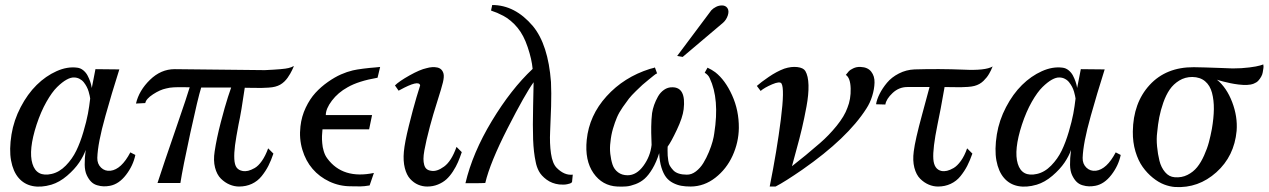

<svg xmlns="http://www.w3.org/2000/svg" viewBox="-20 -730 5061 766"><path d="M520 -111.8Q511.2 -69.3 482.9 -32.5Q454.6 4.4 418.9 11.2Q405.8 13.7 393.6 13.4Q381.3 13.2 367.4 9Q353.5 4.9 343.8 -4.9Q334 -14.6 326.2 -31Q318.4 -47.4 317.9 -72.3Q317.4 -97.2 321.8 -131.8Q314 -108.4 295.9 -81.5Q277.8 -54.7 247.6 -28.8Q217.3 -2.9 185.1 6.8Q143.6 19 109.9 12.2Q76.2 5.4 54.2 -20.3Q32.2 -45.9 24.2 -89.4Q16.1 -132.8 25.9 -193.8Q35.2 -250.5 62.5 -302.7Q89.8 -355 126.2 -390.9Q162.6 -426.8 205.6 -446Q248.5 -465.3 288.1 -460Q301.3 -458.5 312.3 -449.5Q323.2 -440.4 329.3 -428.7Q335.4 -417 339.4 -405.8Q343.3 -394.5 344.7 -386.7L346.2 -378.9L360.8 -454.1L456.1 -453.1Q436 -389.2 426.5 -357.4Q417 -325.7 400.9 -268.6Q384.8 -211.4 377 -170.7Q369.1 -129.9 368.2 -100.1Q367.7 -76.2 383.1 -61.3Q398.4 -46.4 420.9 -48.8Q464.4 -54.2 500 -122.1ZM339.8 -336.9Q338.9 -342.3 337.9 -347.9Q336.9 -353.5 333.7 -364.3Q330.6 -375 325.9 -383.8Q321.3 -392.6 314.5 -401.4Q307.6 -410.2 297.4 -415.5Q287.1 -420.9 274.9 -420.9Q262.2 -421.4 245.4 -412.1Q228.5 -402.8 208 -382.8Q187.5 -362.8 165.3 -323.7Q143.1 -284.7 126 -232.9Q92.8 -130.9 109.4 -76.7Q126 -22.5 186 -36.1Q216.8 -43 242.7 -69.6Q268.6 -96.2 284.4 -128.9Q300.3 -161.6 312.7 -203.9Q325.2 -246.1 330.8 -276.4Q336.4 -306.6 339.8 -336.9Z M676.8 -454.1 1036.6 -450.2Q1112.8 -453.6 1130.9 -458.5Q1143.6 -461.4 1152.3 -466.8L1150.4 -461.4Q1147.9 -456.1 1145.3 -450.2Q1142.6 -444.3 1137.7 -435.8Q1132.8 -427.2 1127.4 -419.7Q1122.1 -412.1 1114.3 -404.5Q1106.4 -397 1097.7 -392.1Q1088.9 -387.2 1077.9 -384.3Q1066.9 -381.3 1051 -380.4Q1035.2 -379.4 1023.9 -379.2Q1012.7 -378.9 990.2 -379.4Q967.8 -379.9 956.5 -379.9Q942.9 -284.7 931.6 -232.9Q921.9 -182.1 917.7 -150.6Q913.6 -119.1 914.8 -95.7Q916 -72.3 924.1 -61.5Q932.1 -50.8 947.8 -47.9Q958.5 -45.9 970 -48.6Q981.4 -51.3 996.1 -59.6Q1010.7 -67.9 1024.9 -88.1Q1039.1 -108.4 1049.8 -138.2L1070.8 -117.2Q1061.5 -89.8 1050.8 -68.6Q1040 -47.4 1023.9 -27.3Q1007.8 -7.3 984.9 3.4Q961.9 14.2 933.6 14.2Q914.6 14.2 896 6.3Q877.4 -1.5 861.3 -17.3Q845.2 -33.2 837.9 -61.5Q830.6 -89.8 836.4 -126Q844.2 -178.2 860.8 -241.9Q877.4 -305.7 889.6 -343.3L902.3 -380.9H782.7Q770 -340.8 739.5 -200.4Q709 -60.1 699.7 0H608.4Q632.3 -73.7 681.2 -215.3Q730 -356.9 736.8 -381.8Q726.1 -381.8 710.4 -382.1Q694.8 -382.3 688.7 -382.1Q682.6 -381.8 673.3 -381.6Q664.1 -381.3 657.5 -380.1Q650.9 -378.9 642.6 -377Q618.7 -372.1 590.6 -353.8Q562.5 -335.4 559.6 -318.8L522.5 -316.9Q534.7 -369.1 578.4 -411.6Q622.1 -454.1 676.8 -454.1Z M1496.6 -462.9 1486.3 -419.9Q1409.7 -406.7 1366.7 -381.8Q1328.6 -360.8 1304.2 -328.6Q1279.8 -296.4 1279.8 -271H1464.4L1452.6 -213.9H1266.6L1266.1 -208Q1265.6 -202.6 1265.4 -198.7Q1265.1 -194.8 1264.6 -187.3Q1264.2 -179.7 1264.6 -173.3Q1265.1 -167 1265.6 -158.7Q1266.1 -150.4 1267.6 -142.8Q1269 -135.3 1271.5 -127.2Q1273.9 -119.1 1277.3 -111.8Q1280.8 -104.5 1285.6 -98.1Q1347.2 -14.2 1471.7 -40L1454.6 9.8Q1444.3 11.7 1434.1 12.7Q1423.8 13.7 1417.5 13.7Q1411.1 13.7 1398.7 13.4Q1386.2 13.2 1379.4 13.2Q1334.5 13.2 1294.4 -5.6Q1254.4 -24.4 1227.1 -56.2Q1199.7 -87.9 1186.3 -132.6Q1172.9 -177.2 1178.7 -226.1Q1183.1 -265.6 1199.7 -300.5Q1216.3 -335.4 1238.5 -359.6Q1260.7 -383.8 1288.3 -403.1Q1315.9 -422.4 1340.3 -433.1Q1364.7 -443.8 1387.7 -449.2Q1401.9 -452.6 1429.2 -456.1Q1456.5 -459.5 1476.6 -460.9Z M1822.3 -123Q1814.9 -101.1 1807.1 -83Q1799.3 -64.9 1787.1 -46.1Q1774.9 -27.3 1761 -14.6Q1747.1 -2 1727.3 6.1Q1707.5 14.2 1684.6 14.2Q1665.5 14.2 1648.2 6.8Q1630.9 -0.5 1616.5 -16.1Q1602.1 -31.7 1595 -59.8Q1587.9 -87.9 1591.3 -125Q1594.7 -162.1 1611.1 -228Q1627.4 -293.9 1641.6 -341.8L1656.2 -389.2Q1651.9 -413.1 1574.7 -370.6Q1571.8 -369.1 1570.3 -368.2L1555.7 -389.2Q1572.3 -405.8 1614 -429.2Q1655.8 -452.6 1681.6 -458Q1705.1 -464.8 1724.6 -460.7Q1744.1 -456.5 1749.5 -436Q1752.4 -423.8 1747.1 -401.4Q1741.7 -378.9 1724.6 -325.4Q1707.5 -272 1695.3 -226.1Q1687 -194.3 1681.9 -172.6Q1676.8 -150.9 1673.1 -130.1Q1669.4 -109.4 1669.4 -96.2Q1669.4 -83 1672.4 -72.3Q1675.3 -61.5 1681.9 -55.9Q1688.5 -50.3 1699.2 -48.8Q1722.2 -43.9 1751.7 -65.4Q1781.2 -86.9 1801.3 -144Z M2265.1 -33.2 2262.2 -3.9Q2261.2 -2.4 2258.8 -0.2Q2256.3 2 2243.2 4.9Q2230 7.8 2210.9 5.9Q2182.1 2.4 2160.6 -13.4Q2139.2 -29.3 2129.9 -47.1Q2120.6 -64.9 2117.2 -84Q2108.9 -121.6 2106.9 -173.6Q2105 -225.6 2106.9 -306.6Q2108.9 -387.7 2108.9 -401.9Q2075.7 -356.4 2005.4 -218.8Q1935.1 -81.1 1916 0Q1915 1 1836.9 1Q1865.2 -119.6 1942.1 -247.1Q2019 -374.5 2105 -455.1Q2101.6 -493.2 2085.4 -541.5Q2069.3 -589.8 2044.9 -619.1Q2032.7 -634.3 2017.3 -647Q2002 -659.7 1988.5 -666.7Q1975.1 -673.8 1963.6 -678.7Q1952.1 -683.6 1945.3 -685.5L1939 -688L1943.8 -710Q2034.7 -710 2106 -626Q2167 -552.2 2178.2 -402.8Q2180.2 -359.9 2178.7 -306.2Q2177.2 -252.4 2174.8 -205.3Q2172.4 -158.2 2178.2 -117.7Q2184.1 -77.1 2201.2 -60.1Q2231.9 -29.3 2265.1 -33.2Z M2927.7 -219.2Q2926.8 -161.6 2902.6 -108.6Q2878.4 -55.7 2834 -21Q2789.6 13.7 2735.8 14.2Q2714.4 14.2 2698 11.2Q2681.6 8.3 2665 -0.2Q2648.4 -8.8 2637.5 -22.9Q2626.5 -37.1 2618.9 -61.5Q2611.3 -85.9 2609.9 -119.1Q2598.6 -83 2583 -56.9Q2567.4 -30.8 2551.5 -16.8Q2535.6 -2.9 2515.6 4.6Q2495.6 12.2 2479.5 13.7Q2463.4 15.1 2442.9 14.2Q2382.8 11.2 2347.7 -39.3Q2312.5 -89.8 2320.8 -171.9Q2330.6 -269.5 2399.9 -345.9Q2469.2 -422.4 2572.8 -455.1Q2592.8 -460 2592.8 -460.9L2601.6 -437Q2601.6 -437.5 2599.6 -436.5Q2597.7 -435.5 2594.7 -433.6Q2591.8 -431.6 2588.9 -429.2Q2586.9 -427.7 2568.6 -412.8Q2550.3 -397.9 2543 -391.4Q2535.6 -384.8 2517.3 -366.9Q2499 -349.1 2489.3 -336.7Q2479.5 -324.2 2464.6 -302.7Q2449.7 -281.2 2441.4 -261.7Q2433.1 -242.2 2425.5 -216.6Q2418 -190.9 2415.5 -164.1Q2412.1 -140.1 2414.8 -116.2Q2417.5 -92.3 2423.8 -73.2Q2430.2 -54.2 2445.8 -42.5Q2461.4 -30.8 2483.9 -30.8Q2519.5 -30.8 2547.1 -68.6Q2574.7 -106.4 2579.6 -151.9Q2579.6 -157.2 2578.9 -174.1Q2578.1 -190.9 2578.1 -200.2Q2578.1 -209.5 2578.1 -224.4Q2578.1 -239.3 2579.1 -252.4Q2580.1 -265.6 2581.5 -278.8Q2584 -294.9 2589.8 -311.5Q2595.7 -328.1 2605 -344.7Q2614.3 -361.3 2629.4 -371.8Q2644.5 -382.3 2662.6 -381.8Q2717.8 -381.8 2707.5 -293.9Q2703.6 -261.2 2680.4 -212.2Q2657.2 -163.1 2643.6 -145Q2643.6 -142.1 2643.3 -129.6Q2643.1 -117.2 2643.8 -109.4Q2644.5 -101.6 2646.2 -88.9Q2647.9 -76.2 2653.1 -67.6Q2658.2 -59.1 2666.3 -50.5Q2674.3 -42 2688 -37.6Q2701.7 -33.2 2719.7 -33.2Q2738.8 -32.7 2756.3 -46.1Q2773.9 -59.6 2786.1 -79.6Q2798.3 -99.6 2808.1 -123.3Q2817.9 -147 2823 -166Q2828.1 -185.1 2829.6 -198.2Q2851.1 -334.5 2811.5 -418Q2808.6 -424.8 2803.5 -430.2Q2798.3 -435.5 2794.9 -437.5L2791.5 -439.9L2802.7 -460Q2820.3 -451.7 2833.5 -441.9Q2873 -411.1 2900.6 -350.3Q2928.2 -289.6 2927.7 -219.2ZM2881.8 -698.2Q2889.6 -687 2883.8 -668.9Q2877.9 -650.9 2864.7 -639.2L2703.6 -502.9L2681.6 -506.8L2817.9 -689Q2825.2 -696.8 2836.7 -702.6Q2848.1 -708.5 2861.3 -708.3Q2874.5 -708 2881.8 -698.2Z M3436.5 -296.9Q3361.3 -178.7 3181.2 -53.2Q3110.4 -4.4 3075.2 13.7L3073.7 14.2H3050.8Q3079.6 -129.9 3095.2 -253.2Q3110.8 -376.5 3097.7 -397Q3091.3 -406.7 3060.5 -393.6Q3029.8 -380.4 3014.6 -367.2L2999.5 -387.2Q3015.1 -401.4 3046.9 -423.1Q3078.6 -444.8 3108.9 -456.1Q3137.2 -465.3 3161.1 -462.4Q3185.1 -459.5 3192.9 -446.8Q3204.6 -427.2 3205.6 -390.1Q3206.5 -353 3197.5 -304.7Q3188.5 -256.3 3179.4 -217.8Q3170.4 -179.2 3156.5 -129.4Q3142.6 -79.6 3139.6 -66.9Q3194.3 -109.4 3251.5 -159.2Q3286.6 -189.5 3317.9 -228Q3349.1 -266.6 3360.8 -299.8Q3375 -334.5 3373.8 -377Q3372.6 -419.4 3354.5 -431.2Q3363.3 -441.9 3366.9 -446.3Q3370.6 -450.7 3384 -457.3Q3397.5 -463.9 3413.6 -462.9Q3441.9 -461.9 3455.8 -444.1Q3469.7 -426.3 3469 -400.4Q3468.3 -374.5 3459.7 -346.9Q3451.2 -319.3 3436.5 -296.9Z M3940.4 -464.8 3938 -460Q3936 -455.1 3933.6 -449.7Q3931.2 -444.3 3926.5 -436.3Q3921.9 -428.2 3916.5 -421.4Q3911.1 -414.6 3903.6 -407.2Q3896 -399.9 3887.2 -395Q3878.4 -390.1 3867.7 -387.2Q3856.9 -384.3 3841.3 -383.3Q3825.7 -382.3 3814.7 -382.1Q3803.7 -381.8 3781.5 -382.3Q3759.3 -382.8 3748.5 -382.8Q3731.4 -284.7 3720.2 -232.9Q3700.7 -137.2 3703.6 -95.7Q3706.5 -54.2 3736.3 -47.9Q3746.6 -45.9 3758.3 -48.6Q3770 -51.3 3784.4 -59.6Q3798.8 -67.9 3813.5 -88.1Q3828.1 -108.4 3838.4 -138.2L3859.4 -117.2Q3849.6 -89.4 3838.9 -68.4Q3828.1 -47.4 3812 -27.3Q3795.9 -7.3 3772.9 3.4Q3750 14.2 3722.2 14.2Q3703.1 14.2 3684.8 6.3Q3666.5 -1.5 3650.9 -17.1Q3635.3 -32.7 3627.9 -61Q3620.6 -89.4 3625.5 -126Q3630.9 -170.9 3659.2 -274.4Q3687.5 -377.9 3688.5 -382.8H3600.1Q3566.4 -382.8 3541 -358.9Q3515.6 -335 3512.2 -313L3475.1 -314Q3478 -333 3489.3 -355.5Q3500.5 -377.9 3518.8 -399.9Q3537.1 -421.9 3566.2 -436.8Q3595.2 -451.7 3628.4 -453.1Q3726.1 -456.1 3824.2 -452.1Q3911.1 -447.8 3940.4 -464.8Z M4451.2 -111.8Q4442.4 -69.3 4414.1 -32.5Q4385.7 4.4 4350.1 11.2Q4336.9 13.7 4324.7 13.4Q4312.5 13.2 4298.6 9Q4284.7 4.9 4274.9 -4.9Q4265.1 -14.6 4257.3 -31Q4249.5 -47.4 4249 -72.3Q4248.5 -97.2 4252.9 -131.8Q4245.1 -108.4 4227.1 -81.5Q4209 -54.7 4178.7 -28.8Q4148.4 -2.9 4116.2 6.8Q4074.7 19 4041 12.2Q4007.3 5.4 3985.4 -20.3Q3963.4 -45.9 3955.3 -89.4Q3947.3 -132.8 3957 -193.8Q3966.3 -250.5 3993.7 -302.7Q4021 -355 4057.4 -390.9Q4093.8 -426.8 4136.7 -446Q4179.7 -465.3 4219.2 -460Q4232.4 -458.5 4243.4 -449.5Q4254.4 -440.4 4260.5 -428.7Q4266.6 -417 4270.5 -405.8Q4274.4 -394.5 4275.9 -386.7L4277.3 -378.9L4292 -454.1L4387.2 -453.1Q4367.2 -389.2 4357.7 -357.4Q4348.1 -325.7 4332 -268.6Q4315.9 -211.4 4308.1 -170.7Q4300.3 -129.9 4299.3 -100.1Q4298.8 -76.2 4314.2 -61.3Q4329.6 -46.4 4352.1 -48.8Q4395.5 -54.2 4431.2 -122.1ZM4271 -336.9Q4270 -342.3 4269 -347.9Q4268.1 -353.5 4264.9 -364.3Q4261.7 -375 4257.1 -383.8Q4252.4 -392.6 4245.6 -401.4Q4238.8 -410.2 4228.5 -415.5Q4218.3 -420.9 4206.1 -420.9Q4193.4 -421.4 4176.5 -412.1Q4159.7 -402.8 4139.2 -382.8Q4118.7 -362.8 4096.4 -323.7Q4074.2 -284.7 4057.1 -232.9Q4023.9 -130.9 4040.5 -76.7Q4057.1 -22.5 4117.2 -36.1Q4147.9 -43 4173.8 -69.6Q4199.7 -96.2 4215.6 -128.9Q4231.4 -161.6 4243.9 -203.9Q4256.3 -246.1 4262 -276.4Q4267.6 -306.6 4271 -336.9Z M5020.5 -473.1Q5019.5 -472.7 5020.5 -468.5Q5021.5 -464.4 5020.3 -457Q5019 -449.7 5017.8 -441.4Q5016.6 -433.1 5011.7 -424.3Q5006.8 -415.5 5000.2 -408.2Q4993.7 -400.9 4981.7 -396.2Q4969.7 -391.6 4954.6 -391.1Q4939.5 -390.6 4921.4 -392.8Q4903.3 -395 4888.4 -398.2Q4873.5 -401.4 4861.1 -404.5Q4848.6 -407.7 4841.6 -409.9Q4834.5 -412.1 4835 -412.1Q4873.5 -380.9 4895.8 -322.8Q4918 -264.6 4913.6 -208Q4904.3 -106.9 4832.8 -42.7Q4761.2 21.5 4668 16.1Q4647 14.6 4624.5 6.1Q4602.1 -2.4 4579.3 -20.8Q4556.6 -39.1 4538.8 -64Q4521 -88.9 4510 -125.5Q4499 -162.1 4499.5 -205.1Q4501 -319.8 4566.7 -391.1Q4632.3 -462.4 4742.7 -461.9Q4757.8 -461.9 4788.3 -460.9Q4818.8 -460 4853.8 -458.7Q4888.7 -457.5 4897.9 -457Q4933.6 -457 4964.1 -460.9Q4994.6 -464.8 5007.3 -468.8ZM4814.9 -215.8Q4822.3 -258.8 4822.8 -294.4Q4823.2 -330.1 4815.4 -359.6Q4807.6 -389.2 4787.8 -405.8Q4768.1 -422.4 4736.8 -422.9Q4708 -422.9 4684.8 -408.7Q4661.6 -394.5 4646.7 -372.8Q4631.8 -351.1 4621.1 -320.6Q4610.4 -290 4605 -262Q4599.6 -233.9 4596.7 -202.1Q4593.3 -176.8 4596.2 -146Q4599.1 -115.2 4605.7 -88.6Q4612.3 -62 4628.2 -43.2Q4644 -24.4 4666.5 -22.9Q4694.3 -20.5 4717.5 -32.2Q4740.7 -43.9 4756.1 -63Q4771.5 -82 4783.9 -109.9Q4796.4 -137.7 4803 -162.6Q4809.6 -187.5 4814.9 -215.8Z"/></svg>

Font: GFS Olga
Style: Regular
Weight: 400
Designer: George Matthiopoulos
Foundry: George Matthiopoulos
Version: Version 1.0